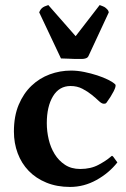

<svg xmlns="http://www.w3.org/2000/svg" viewBox="-20 -727 499 759"><path d="M259 -387Q214 -387 189.5 -346.5Q165 -306 165 -240Q165 -208 172.5 -176Q180 -144 196 -118Q212 -92 237 -75.5Q262 -59 297 -59Q339 -59 369.5 -75.5Q400 -92 416 -106Q419 -109 421.5 -110.5Q424 -112 428 -107L444 -85Q411 -43 361.5 -15.5Q312 12 257 12Q205 12 163.5 -5Q122 -22 93.5 -51.5Q65 -81 50 -121Q35 -161 35 -207Q35 -268 54 -313Q73 -358 104.5 -388Q136 -418 176.5 -433Q217 -448 261 -448Q286 -448 313 -442.5Q340 -437 364.5 -429Q389 -421 408 -411.5Q427 -402 436 -393Q440 -387 429 -365.5Q418 -344 401 -321Q399 -319 397.5 -318Q396 -317 390 -317Q382 -317 370.5 -328Q359 -339 343 -352Q327 -365 306 -376Q285 -387 259 -387ZM305 -494Q289 -494 275.5 -494Q262 -494 251 -495Q248 -495 236 -495.5Q224 -496 221 -496L135 -678Q139 -689 146.5 -695.5Q154 -702 171 -707L279 -584L374 -707Q388 -702 392.5 -699.5Q397 -697 403 -691Q407 -687 408.5 -683.5Q410 -680 410 -678L330 -506Q327 -499 319.5 -496.5Q312 -494 305 -494Z"/></svg>

Font: Lusitana
Style: Bold
Weight: 700
Designer: Ana Paula Megda
Foundry: Ana Paula Megda
Version: Version 1.000; ttfautohint (v1.1) -l 8 -r 50 -G 200 -x 14 -D